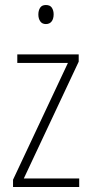

<svg xmlns="http://www.w3.org/2000/svg" viewBox="-20 -746 365 766"><path d="M296 0H32V-29L251 -495H49V-529H294V-500L75 -34H296ZM163 -726Q180 -726 187 -715Q194 -704 194 -689Q194 -671 186 -660.5Q178 -650 163 -650Q148 -650 140.5 -661Q133 -672 133 -688Q133 -704 140 -715Q147 -726 163 -726Z"/></svg>

Font: Noto Sans Gujarati UI Condensed ExtraLight
Style: Regular
Weight: 200
Width: 3
Designer: Jelle Bosma - Monotype Design Team, Universal Thirst
Foundry: Monotype Imaging Inc.
Version: Version 2.106; ttfautohint (v1.8.4.7-5d5b)